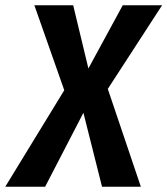

<svg xmlns="http://www.w3.org/2000/svg" viewBox="-61 -712 638 732"><path d="M350 -373 476 0H328L257 -282L111 0H-41L184 -368L70 -692H218L276 -451L407 -692H557Z"/></svg>

Font: Fira Sans Condensed SemiBold
Style: Italic
Weight: 600
Width: 3
Italic angle: -8°
Designer: bBox Type GmbH & Carrois Corporate GbR & Edenspiekermann AG
Foundry: bBox Type GmbH & Carrois Corporate GbR & Edenspiekermann AG
Version: Version 4.301